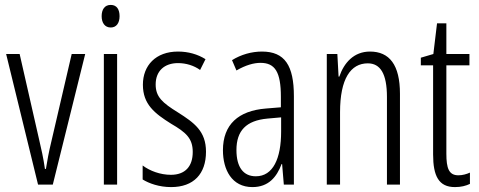

<svg xmlns="http://www.w3.org/2000/svg" viewBox="-20 -752 1949 782"><path d="M135 0H195L327 -532H272L189 -175C179 -134 172 -96 167 -64H163C157 -107 148 -147 139 -185L60 -532H5Z M431 -732C406 -732 394 -713 394 -686C394 -659 407 -640 431 -640C454 -640 467 -658 467 -686C467 -713 456 -732 431 -732ZM457 -532H403V0H457Z M819 -134C819 -218 771 -252 705 -294C642 -333 614 -357 614 -408C614 -463 650 -495 705 -495C738 -495 770 -485 795 -467L817 -511C785 -531 747 -542 705 -542C614 -542 562 -485 562 -407C562 -327 610 -290 677 -248C737 -213 765 -189 765 -133C765 -74 734 -40 676 -40C633 -40 590 -56 561 -78V-21C587 -5 628 10 677 10C769 10 819 -44 819 -134Z M1047 -542C1005 -542 962 -530 925 -507L943 -465C981 -487 1014 -496 1041 -496C1100 -496 1124 -459 1124 -358V-315L1063 -310C951 -301 888 -245 888 -140C888 -61 924 10 1008 10C1074 10 1107 -31 1127 -84H1129L1136 0H1177V-360C1177 -485 1140 -542 1047 -542ZM1069 -269 1125 -274V-216C1125 -106 1092 -34 1022 -34C972 -34 943 -70 943 -141C943 -220 983 -261 1069 -269Z M1487 -542C1421 -542 1381 -496 1362 -440H1359L1354 -532H1311V0H1365V-295C1365 -431 1408 -494 1478 -494C1529 -494 1556 -452 1556 -357V0H1609V-370C1609 -488 1566 -542 1487 -542Z M1847 -38C1808 -38 1798 -67 1798 -126V-486H1892V-532H1798V-657H1760L1745 -532L1694 -517V-486H1744V-123C1744 -35 1767 10 1833 10C1858 10 1877 5 1894 -3V-49C1881 -43 1864 -38 1847 -38Z"/></svg>

Font: Noto Sans Devanagari UI ExtraCondensed Light
Style: Regular
Weight: 300
Width: 2
Designer: Jelle Bosma - Monotype Design Team
Foundry: Monotype Imaging Inc.
Version: Version 2.004